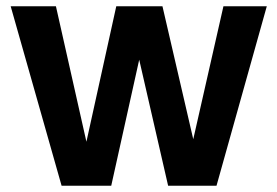

<svg xmlns="http://www.w3.org/2000/svg" viewBox="-20 -591 883 611"><path d="M176 0 14 -571H158L255 -140L350 -571H497L595 -148L691 -571H829L669 0H515L423 -401L334 0Z"/></svg>

Font: BDO Grotesk DemiBold
Style: Regular
Weight: 600
Designer: Deni Anggara
Foundry: Lokal Container
Version: Version 2.000